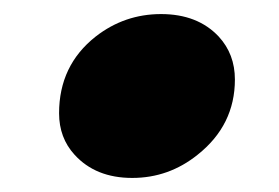

<svg xmlns="http://www.w3.org/2000/svg" viewBox="-20 -485 396 273"><path d="M168 -232Q116 -232 86 -265Q64 -289 64 -324Q64 -392 116 -433Q157 -465 209 -465Q261 -465 291 -433Q314 -408 314 -372Q314 -307 261 -265Q220 -232 168 -232Z"/></svg>

Font: YamahaIndonesia935. App Black
Style: Italic
Weight: 900
Italic angle: -10°
Designer: Dalton Maag Ltd
Foundry: Dalton Maag Ltd
Version: Version 1.002; January 01, 2024; Regular/Italic